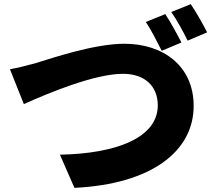

<svg xmlns="http://www.w3.org/2000/svg" viewBox="-20 -883 1040 926"><path d="M777 -815 683 -777C710 -738 739 -679 760 -638L855 -678C837 -713 802 -778 777 -815ZM900 -863 806 -825C833 -787 865 -728 885 -687L979 -727C962 -761 926 -825 900 -863ZM28 -549 95 -381C213 -434 436 -527 573 -527C684 -527 741 -462 741 -375C741 -219 542 -142 269 -137L339 23C713 5 914 -155 914 -372C914 -565 767 -672 580 -672C434 -672 229 -602 157 -580C122 -570 64 -555 28 -549Z"/></svg>

Font: Noto Sans CJK KR Black
Style: Regular
Weight: 900
Designer: Ryoko NISHIZUKA (kana & ideographs); Paul D. Hunt (Latin, Greek & Cyrillic); Wenlong ZHANG (bopomofo); Sandoll Communica
Foundry: Adobe Systems Incorporated
Version: Version 1.004;PS 1.004;hotconv 1.0.82;makeotf.lib2.5.63406